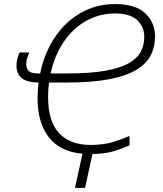

<svg xmlns="http://www.w3.org/2000/svg" viewBox="-20 -744 798 939"><path d="M346.7 174.8 383.3 7.8Q274.4 -1.5 219 -72.3Q163.6 -143.1 163.6 -265.1Q163.6 -303.2 168.9 -340.3Q110.4 -341.3 85.4 -362.8Q60.5 -384.3 60.5 -422.9Q60.5 -441.4 65.4 -458.5Q70.3 -475.6 76.2 -487.3H123.5Q118.2 -477.1 113.3 -461.4Q108.4 -445.8 108.4 -430.7Q108.4 -409.2 120.4 -397Q132.3 -384.8 166 -384.8H176.3Q196.8 -484.4 248 -561Q299.3 -637.7 374.8 -680.9Q450.2 -724.1 543 -724.1Q642.6 -724.1 690.4 -679Q738.3 -633.8 738.3 -564.9Q738.3 -515.6 717.8 -474.6Q697.3 -433.6 648.7 -403.6Q600.1 -373.5 515.9 -356.9Q431.6 -340.3 303.7 -340.3H219.7Q218.3 -329.1 216.8 -311.5Q215.3 -293.9 215.3 -268.6Q215.3 -150.9 268.8 -93Q322.3 -35.2 423.8 -35.2Q486.8 -35.2 532.7 -49.3Q578.6 -63.5 613.3 -79.6V-33.2Q581.5 -18.6 538.6 -5.1Q495.6 8.3 432.1 9.3L396 174.8ZM227.5 -384.8H309.6Q421.9 -384.8 495.1 -397.9Q568.4 -411.1 610.1 -435.1Q651.9 -459 668.7 -491.7Q685.5 -524.4 685.5 -563.5Q685.5 -613.3 650.6 -645.8Q615.7 -678.2 542.5 -678.2Q467.8 -678.2 403.6 -643.1Q339.4 -607.9 293.5 -542Q247.6 -476.1 227.5 -384.8Z"/></svg>

Font: Open Sans Light
Style: Italic
Weight: 300
Italic angle: -12°
Designer: Monotype Design Team
Foundry: Monotype Imaging Inc.
Version: Version 3.003; ttfautohint (v1.8.4)